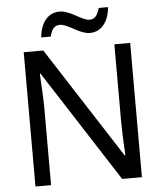

<svg xmlns="http://www.w3.org/2000/svg" viewBox="-60 -965 860 1017"><g transform="rotate(-5 370.0 -456.5)"><path d="M186 -784Q192 -844 220.5 -878Q249 -912 296 -912Q328 -912 378.5 -883.5Q429 -855 448 -855Q470 -855 482.5 -869Q495 -883 503 -913H553Q547 -853 518.5 -819Q490 -785 444 -785Q414 -785 363 -813.5Q312 -842 292 -842Q269 -842 256.5 -828Q244 -814 237 -784ZM653 0H548L166 -593H162Q170 -468 170 -399V0H87V-714H191L572 -123H576Q569 -235 569 -311V-714H653Z"/></g></svg>

Font: Advent Sans Logo
Style: Regular
Weight: 400
Designer: Types & Symbols
Foundry: Types & Symbols
Version: Version 1.002